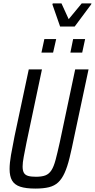

<svg xmlns="http://www.w3.org/2000/svg" viewBox="-20 -1093 554 1121"><path d="M186 8Q131 8 98 -3Q65 -14 50.5 -39Q36 -64 36 -106Q36 -140 44 -187Q52 -234 65 -298L148 -688H225L135 -262Q125 -212 118.5 -177.5Q112 -143 112 -121Q112 -97 119.5 -84Q127 -71 144 -66Q161 -61 190 -61Q224 -61 245 -69Q266 -77 280 -98.5Q294 -120 304.5 -159.5Q315 -199 329 -262L419 -688H497L414 -298Q399 -224 386 -171Q373 -118 357 -83Q341 -48 319.5 -28Q298 -8 266 0Q234 8 186 8ZM391 -786 407 -865H477L460 -786ZM222 -786 239 -865H308L290 -786ZM331 -938 286 -1067 288 -1073H339L381 -981L457 -1073H514L512 -1067L416 -938Z"/></svg>

Font: Saira Condensed
Style: Italic
Weight: 400
Width: 3
Italic angle: -12°
Designer: Hector Gatti with collaboration of the Omnibus-Type team
Foundry: Omnibus-Type
Version: Version 1.100